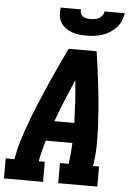

<svg xmlns="http://www.w3.org/2000/svg" viewBox="-63 -1001 725 1047"><g transform="rotate(5 299.5 -477.5)"><path d="M-1 0V-110H47Q56 -164 72.5 -217Q89 -270 108.5 -322Q128 -374 149.5 -426Q171 -478 194 -530Q217 -582 240.5 -633Q264 -684 289 -735H442Q450 -684 456.5 -633Q463 -582 469 -530Q475 -478 479 -426.5Q483 -375 485.5 -322.5Q488 -270 487 -216.5Q486 -163 477 -110H510V0H296V-110H344Q348 -139 350.5 -168Q353 -197 354 -225H208Q200 -197 192.5 -168Q185 -139 180 -110H213V0ZM246 -335H355Q353 -394 349.5 -452Q346 -510 340 -568Q315 -510 291 -452Q267 -394 246 -335ZM379 -815Q358 -815 337 -817.5Q316 -820 297 -827Q278 -834 262.5 -846Q247 -858 237 -875Q227 -892 225 -913Q223 -934 226 -955H337Q335 -944 339 -933.5Q343 -923 351.5 -917Q360 -911 371.5 -909Q383 -907 394 -907Q405 -907 417 -909Q429 -911 439.5 -917Q450 -923 457.5 -933Q465 -943 466 -955H577Q574 -933 565 -912.5Q556 -892 540.5 -875Q525 -858 505.5 -846Q486 -834 464.5 -827Q443 -820 421.5 -817.5Q400 -815 379 -815Z"/></g></svg>

Font: Iosevka Curly Slab XBdExObl
Style: Regular
Weight: 800
Width: 7
Italic angle: -9°
Monospace: yes
Designer: Belleve Invis
Foundry: Belleve Invis
Version: Version 11.1.0; ttfautohint (v1.8.3)